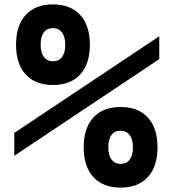

<svg xmlns="http://www.w3.org/2000/svg" viewBox="-20 -837 790 874"><path d="M45 -128V-232L705 -672V-568ZM529 17Q449 17 405 -31Q361 -79 361 -167Q361 -254 405 -302Q449 -350 529 -350Q609 -350 653 -302Q697 -254 697 -167Q697 -79 653 -31Q609 17 529 17ZM529 -91Q556 -91 570.5 -110.5Q585 -130 585 -167Q585 -203 570 -222.5Q555 -242 529 -242Q502 -242 487.5 -222.5Q473 -203 473 -167Q473 -130 488 -110.5Q503 -91 529 -91ZM221 -817Q301 -817 345 -769Q389 -721 389 -633Q389 -546 345 -498Q301 -450 221 -450Q141 -450 97 -498Q53 -546 53 -633Q53 -721 97 -769Q141 -817 221 -817ZM221 -709Q194 -709 179.5 -689.5Q165 -670 165 -633Q165 -597 180 -577.5Q195 -558 221 -558Q248 -558 262.5 -577.5Q277 -597 277 -633Q277 -670 262 -689.5Q247 -709 221 -709Z"/></svg>

Font: Martian Mono SemiExpanded Medium
Style: Regular
Weight: 500
Width: 6
Designer: Roman Shamin
Foundry: Evil Martians
Version: Version 1.000